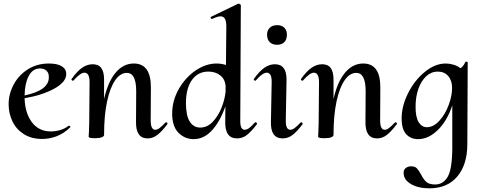

<svg xmlns="http://www.w3.org/2000/svg" viewBox="-20 -745 2623 1046"><path d="M356 -60Q359 -60 362 -57Q365 -54 363 -52Q330 -19 290.5 -3.5Q251 12 210 12Q151 12 109.5 -14.5Q68 -41 47.5 -84.5Q27 -128 27 -177Q27 -233 54.5 -284.5Q82 -336 132 -367.5Q182 -399 247 -399Q292 -399 316.5 -384Q341 -369 341 -342Q341 -298 275.5 -262Q210 -226 114 -210Q116 -130 153.5 -79.5Q191 -29 257 -29Q282 -29 308 -36.5Q334 -44 354 -60ZM114 -225Q247 -253 246 -324Q247 -346 234 -359Q221 -372 198 -372Q158 -372 136.5 -331Q115 -290 114 -225Z M884 -79Q888 -79 891 -75.5Q894 -72 892 -69Q862 -29 837.5 -10Q813 9 784 9Q719 9 721 -83L722 -248Q722 -348 671 -348Q636 -348 608 -308.5Q580 -269 563.5 -193Q547 -117 547 -10Q547 -2 534 3Q521 8 497 8Q467 8 463 1Q463 -3 464.5 -26Q466 -49 466 -74L468 -297Q468 -349 440 -349Q418 -349 381 -307Q379 -305 378 -305Q374 -305 371 -308.5Q368 -312 370 -315Q400 -357 427.5 -376Q455 -395 485 -395Q517 -395 532 -374Q547 -353 547 -312V-205Q567 -297 609 -348Q651 -399 709 -399Q803 -399 802 -267L801 -89Q801 -38 826 -38Q837 -38 850 -48Q863 -58 881 -77Q883 -79 884 -79Z M1372 -79Q1376 -79 1378.5 -75.5Q1381 -72 1380 -69Q1349 -28 1325 -9.5Q1301 9 1271 9Q1205 9 1207 -83L1208 -166Q1179 -83 1135 -35Q1091 13 1035 13Q987 13 952.5 -21.5Q918 -56 918 -126Q918 -196 953.5 -259Q989 -322 1045 -360.5Q1101 -399 1160 -399Q1185 -399 1211 -391L1213 -599Q1214 -656 1182 -656Q1166 -656 1136 -642H1134Q1130 -642 1128 -646.5Q1126 -651 1129 -653L1278 -725H1280Q1284 -725 1288 -722Q1292 -719 1292 -717L1289 -89Q1288 -38 1313 -38Q1325 -38 1337.5 -47.5Q1350 -57 1368 -77Q1370 -79 1372 -79ZM1209 -246V-279Q1205 -315 1179 -335Q1153 -355 1115 -355Q1058 -355 1025.5 -309Q993 -263 993 -183Q993 -116 1013.5 -83Q1034 -50 1071 -50Q1109 -50 1139 -81.5Q1169 -113 1187 -158.5Q1205 -204 1209 -246Z M1456 -83 1460 -297Q1461 -349 1433 -349Q1410 -349 1374 -307Q1372 -305 1371 -305Q1367 -305 1364 -308.5Q1361 -312 1363 -315Q1393 -357 1420.5 -376Q1448 -395 1478 -395Q1541 -395 1541 -312L1537 -89Q1536 -38 1562 -38Q1573 -38 1585.5 -47.5Q1598 -57 1617 -77Q1619 -79 1620 -79Q1624 -79 1627 -75.5Q1630 -72 1629 -69Q1598 -28 1573.5 -9.5Q1549 9 1520 9Q1453 9 1456 -83ZM1435 -556Q1435 -580 1450 -594Q1465 -608 1490 -608Q1515 -608 1529 -594Q1543 -580 1543 -556Q1543 -530 1529 -515.5Q1515 -501 1490 -501Q1464 -501 1449.5 -515.5Q1435 -530 1435 -556Z M2134 -79Q2138 -79 2141 -75.5Q2144 -72 2142 -69Q2112 -29 2087.5 -10Q2063 9 2034 9Q1969 9 1971 -83L1972 -248Q1972 -348 1921 -348Q1886 -348 1858 -308.5Q1830 -269 1813.5 -193Q1797 -117 1797 -10Q1797 -2 1784 3Q1771 8 1747 8Q1717 8 1713 1Q1713 -3 1714.5 -26Q1716 -49 1716 -74L1718 -297Q1718 -349 1690 -349Q1668 -349 1631 -307Q1629 -305 1628 -305Q1624 -305 1621 -308.5Q1618 -312 1620 -315Q1650 -357 1677.5 -376Q1705 -395 1735 -395Q1767 -395 1782 -374Q1797 -353 1797 -312V-205Q1817 -297 1859 -348Q1901 -399 1959 -399Q2053 -399 2052 -267L2051 -89Q2051 -38 2076 -38Q2087 -38 2100 -48Q2113 -58 2131 -77Q2133 -79 2134 -79Z M2521 -409Q2528 -409 2528 -405L2526 43Q2525 154 2470.5 217.5Q2416 281 2319 281Q2258 281 2218.5 257.5Q2179 234 2179 198Q2178 180 2190.5 170.5Q2203 161 2220 161Q2240 161 2250.5 171.5Q2261 182 2273 204Q2287 232 2302.5 246Q2318 260 2351 260Q2394 260 2418.5 219Q2443 178 2444 66V-171Q2416 -86 2365 -36.5Q2314 13 2258 13Q2217 13 2192.5 -14.5Q2168 -42 2168 -99Q2168 -167 2203 -237Q2238 -307 2294 -353Q2350 -399 2408 -399Q2429 -399 2451 -392.5Q2473 -386 2489 -373Q2506 -385 2515 -407Q2516 -409 2521 -409ZM2365 -355Q2330 -355 2302.5 -330Q2275 -305 2259.5 -261.5Q2244 -218 2244 -163Q2244 -106 2261 -79Q2278 -52 2306 -52Q2341 -52 2373 -86.5Q2405 -121 2424 -172Q2443 -223 2443 -266Q2443 -306 2422 -330.5Q2401 -355 2365 -355Z"/></svg>

Font: Cormorant Upright SemiBold
Style: Regular
Weight: 600
Designer: Christian Thalmann (Catharsis Fonts)
Foundry: Catharsis Fonts
Version: Version 3.302